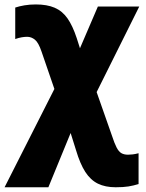

<svg xmlns="http://www.w3.org/2000/svg" viewBox="-43 -582 639 843"><path d="M114.3 -562.5Q163.6 -562.5 197 -548.1Q230.5 -533.7 253.2 -501.5Q275.9 -469.2 293.9 -414.6L308.1 -370.1L386.7 -553.2H568.4L381.3 -177.7L448.7 14.2Q459.5 47.4 469 65.7Q478.5 84 490.2 90.6Q502 97.2 519 97.2Q528.8 97.2 539.6 95.9Q550.3 94.7 565.4 90.8V226.1Q543.5 232.9 521 236.6Q498.5 240.2 464.8 240.2Q419.4 240.2 387 224.4Q354.5 208.5 331.5 172.9Q308.6 137.2 291 78.1L267.1 2L169.4 240.2H-22.9L195.8 -191.4L139.2 -356Q126 -395 110.4 -407.7Q94.7 -420.4 76.2 -420.4Q64.9 -420.4 52 -418.2Q39.1 -416 23.9 -410.6V-548.8Q41.5 -554.7 64.5 -558.6Q87.4 -562.5 114.3 -562.5Z"/></svg>

Font: Open Sans SemiCondensed ExtraBold
Style: Regular
Weight: 800
Width: 4
Designer: Monotype Design Team
Foundry: Monotype Imaging Inc.
Version: Version 3.000